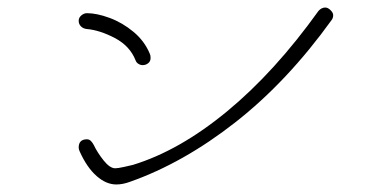

<svg xmlns="http://www.w3.org/2000/svg" viewBox="-20 -594 1040 510"><path d="M192 -191Q189 -197 189 -202Q189 -224 211 -224Q217 -224 221.5 -219.5Q226 -215 229 -209Q239 -188 255.5 -167.5Q272 -147 286 -147Q293 -147 309 -150.5Q325 -154 333 -156Q457 -194 583.5 -298.5Q710 -403 826 -565Q834 -574 844 -574Q851 -574 858 -567Q865 -560 865 -554Q865 -546 861 -541Q743 -377 605 -269Q467 -161 325 -111Q306 -104 289 -104Q262 -104 236.5 -126.5Q211 -149 192 -191ZM340 -434Q325 -472 285 -493Q245 -514 210 -517Q201 -518 195 -524Q189 -530 189 -539Q189 -547 196 -553Q203 -559 211 -559Q237 -559 271 -546.5Q305 -534 334.5 -509.5Q364 -485 378 -451Q380 -447 380 -440Q380 -431 373.5 -426Q367 -421 359 -421Q353 -421 347.5 -424.5Q342 -428 340 -434Z"/></svg>

Font: Tsukimi Rounded Light
Style: Regular
Weight: 300
Designer: Takashi Funayama
Foundry: Takashi Funayama
Version: Version 1.032; ttfautohint (v1.8.3)